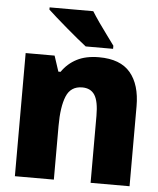

<svg xmlns="http://www.w3.org/2000/svg" viewBox="-54 -812 708 859"><g transform="rotate(5 300.0 -383.0)"><path d="M45 0V-553H175L198 -483H208Q234 -521 274.5 -542Q315 -563 374 -563Q470 -563 515 -509.5Q560 -456 560 -359V0H385V-301Q385 -366 367 -394Q349 -422 311 -422Q259 -422 239.5 -374.5Q220 -327 220 -241V0ZM310 -606Q294 -618 270 -638Q246 -658 220 -680Q194 -702 171 -722.5Q148 -743 134 -756V-766H330Q343 -745 362.5 -717Q382 -689 401.5 -663Q421 -637 433 -620V-606Z"/></g></svg>

Font: Noto Sans Mono Black
Style: Regular
Weight: 900
Designer: Monotype Design Team
Foundry: Monotype Imaging Inc.
Version: Version 2.014